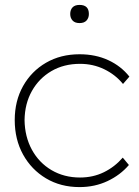

<svg xmlns="http://www.w3.org/2000/svg" viewBox="-20 -752 568 782"><path d="M304 10Q227 10 167.5 -25.5Q108 -61 74 -122.5Q40 -184 40 -263Q40 -341 74 -401.5Q108 -462 167.5 -496.5Q227 -531 304 -531Q369 -531 421 -507Q473 -483 507 -440L481 -410Q450 -448 404.5 -470Q359 -492 306 -492Q240 -492 189.5 -462.5Q139 -433 110 -381.5Q81 -330 80 -263Q81 -195 110 -142Q139 -89 190 -59Q241 -29 306 -29Q359 -29 403 -50.5Q447 -72 480 -110L505 -80Q470 -39 418 -14.5Q366 10 304 10ZM304 -658Q285 -658 275.5 -668.5Q266 -679 266 -695Q266 -712 275.5 -722Q285 -732 304 -732Q342 -732 342 -695Q342 -679 332.5 -668.5Q323 -658 304 -658Z"/></svg>

Font: Readex Pro Light
Style: Regular
Weight: 300
Designer: Bonnie Shaver-Troup, Thomas Jockin
Foundry: Lexend
Version: Version 1.200; ttfautohint (v1.8.3)